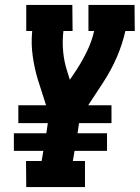

<svg xmlns="http://www.w3.org/2000/svg" viewBox="-20 -755 564 775"><path d="M86 0 85 -105H148L155 -146H36V-217H167L173 -258H54V-330H166L133 -433Q119 -479 112 -529Q105 -579 110 -630H86V-735H272L273 -630H236Q231 -587 235 -545.5Q239 -504 252 -465L262 -433L292 -478Q315 -514 333 -552Q351 -590 360 -630H337V-735H523L524 -630H486Q474 -576 451 -523Q428 -470 395 -420L336 -330H430V-258H299L293 -217H412V-146H281L274 -105H323V0Z"/></svg>

Font: Iosevka Curly Slab Extrabold
Style: Italic
Weight: 800
Italic angle: -9°
Monospace: yes
Designer: Belleve Invis
Foundry: Belleve Invis
Version: Version 22.1.2; ttfautohint (v1.8.4)